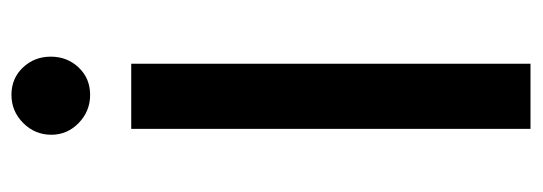

<svg xmlns="http://www.w3.org/2000/svg" viewBox="-318 -606 924 327"><g transform="rotate(-90 143.5 -442.0)"><path d="M199 0V-680H88V0ZM146 -750Q174 -750 192.5 -769.5Q211 -789 211 -817Q211 -845 192.5 -864.5Q174 -884 146 -884Q118 -884 98 -864Q78 -844 78 -816Q78 -789 98 -769.5Q118 -750 146 -750Z"/></g></svg>

Font: Catamaran SemiBold
Style: Regular
Weight: 600
Designer: Pria Ravichandran
Version: Version 2.000